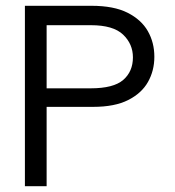

<svg xmlns="http://www.w3.org/2000/svg" viewBox="-20 -643 603 663"><path d="M66 0V-623H296Q373 -623 420.5 -599Q468 -575 490.5 -535.5Q513 -496 513 -447Q513 -399 491 -360Q469 -321 422.5 -297.5Q376 -274 302 -274H141V0ZM141 -338H293Q372 -338 405.5 -367Q439 -396 439 -445Q439 -491 405 -523.5Q371 -556 294 -556H141Z"/></svg>

Font: Inconsolata SemiExpanded Thin
Style: Regular
Weight: 100
Width: 6
Monospace: yes
Designer: Raph Levien, Cyreal, Brenton Simpson
Foundry: Raph Levien, Cyreal, Google
Version: Version 3.100; ttfautohint (v1.8.4.7-5d5b)